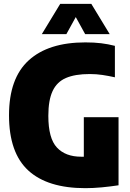

<svg xmlns="http://www.w3.org/2000/svg" viewBox="-20 -971 680 1001"><path d="M425 10Q228 10 127.5 -82.2Q27 -174.5 27 -370Q27 -563 129.8 -656.5Q232.5 -750 425 -750Q471.5 -750 507.8 -745.5Q544 -741 579 -732V-568Q545.5 -575.5 514 -580.2Q482.5 -585 448 -585Q371.5 -585 324 -564.5Q276.5 -544 254.2 -496.2Q232 -448.5 232 -367Q232 -249.5 276.8 -201.8Q321.5 -154 403 -154Q410 -154 417 -154V-360H598V-5Q555.5 1.5 510.2 5.8Q465 10 425 10ZM198 -793 294 -951H456L552 -793H424L375 -882L326 -793Z"/></svg>

Font: Encode Sans Condensed Condensed Black
Style: Regular
Weight: 900
Width: 3
Designer: Multiple Designers
Foundry: Impallari Type
Version: Version 3.000; ttfautohint (v1.8.3) -l 8 -r 50 -G 200 -x 14 